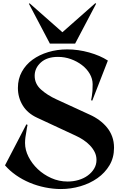

<svg xmlns="http://www.w3.org/2000/svg" viewBox="-20 -1208 798 1246"><path d="M172.5 -1186.2 385 -998.8 598.8 -1187.5 603.8 -1183.8 467.5 -925H303.8L167.5 -1183.8ZM375 18.8Q325 18.8 272.5 8.1Q220 -2.5 172.5 -22.5Q125 -42.5 83.8 -71.2Q42.5 -100 12.5 -135L151.2 -401.2L158.8 -397.5Q153.8 -376.2 151.2 -355Q147.5 -337.5 145 -317.5Q142.5 -297.5 142.5 -280Q142.5 -235 165 -190.6Q187.5 -146.2 225 -110.6Q262.5 -75 312.5 -52.5Q362.5 -30 418.8 -30Q456.2 -30 490 -40Q523.8 -50 549.4 -68.8Q575 -87.5 590.6 -113.1Q606.2 -138.8 606.2 -170Q606.2 -197.5 594.4 -221.2Q582.5 -245 563.1 -265Q543.8 -285 520 -300.6Q496.2 -316.2 471.2 -327.5L221.2 -443.8Q158.8 -472.5 127.5 -523.8Q96.2 -575 96.2 -637.5Q96.2 -696.2 121.9 -742.5Q147.5 -788.8 191.2 -820.6Q235 -852.5 293.1 -870Q351.2 -887.5 416.2 -887.5Q487.5 -887.5 558.8 -867.5Q630 -847.5 680 -815L578.8 -555L571.2 -557.5Q573.8 -568.8 576.2 -585Q578.8 -598.8 580 -617.5Q581.2 -636.2 581.2 -661.2Q581.2 -696.2 562.5 -728.8Q543.8 -761.2 511.9 -785.6Q480 -810 440 -824.4Q400 -838.8 356.2 -838.8Q285 -838.8 245 -802.5Q205 -766.2 205 -716.2Q205 -663.8 246.2 -626.9Q287.5 -590 345 -563.8L562.5 -463.8Q596.2 -448.8 625 -427.5Q653.8 -406.2 675 -380Q696.2 -353.8 708.1 -321.2Q720 -288.8 720 -248.8Q720 -185 690.6 -135.6Q661.2 -86.2 612.5 -51.9Q563.8 -17.5 501.9 0.6Q440 18.8 375 18.8Z"/></svg>

Font: Equateur
Style: Regular
Weight: 400
Designer: Ange Degheest & Eugénie Bidaut
Foundry: Velvetyne Type Foundry
Version: Version 1.000;FEAKit 1.0